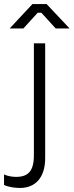

<svg xmlns="http://www.w3.org/2000/svg" viewBox="-45 -735 365 952"><path d="M300 -594 186 -715H116L3 -594H71L142 -672H160L231 -594ZM54 197C130 197 179 146 179 49V-520H123V35C123 114 94 142 35 142C13 142 -7 138 -25 130V182C-2 193 31 197 54 197Z"/></svg>

Font: Fixel Text Light
Style: Regular
Weight: 300
Width: 4
Designer: AlfaBravo + MacPaw
Foundry: Kyrylo Tkachov, Marchela Mozhyna, Serhii Makarenko, Maria Weinstein, Zakhar Kryvoshyya
Version: Version 1.211